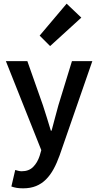

<svg xmlns="http://www.w3.org/2000/svg" viewBox="-20 -824 535 1046"><path d="M106 202Q86 202 71 199.5Q56 197 42 192L63 102Q70 104 79.5 106.5Q89 109 98 109Q137 109 160.5 85.5Q184 62 196 25L205 -6L12 -491H129L214 -250Q225 -218 235.5 -182.5Q246 -147 257 -112H261Q270 -146 279.5 -181.5Q289 -217 298 -250L372 -491H483L305 22Q290 64 272 97Q254 130 230.5 153.5Q207 177 176.5 189.5Q146 202 106 202ZM253 -573 196 -630 343 -804 423 -728Z"/></svg>

Font: Processing Sans Pro Semibold
Style: Regular
Weight: 600
Designer: Paul D. Hunt
Foundry: Adobe Systems Incorporated
Version: Version 2.020;PS 2.000;hotconv 1.0.86;makeotf.lib2.5.63406